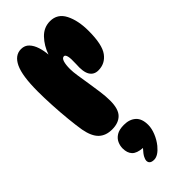

<svg xmlns="http://www.w3.org/2000/svg" viewBox="-283 -683 1003 1003"><g transform="rotate(-45 218.5 -181.5)"><path d="M20 -413Q20 -529 44.5 -580.5Q69 -632 115 -632Q142 -632 159 -614Q176 -596 185 -567.5Q194 -539 196 -510Q213 -559 246 -593.5Q279 -628 325 -628Q380 -628 406 -577Q432 -526 432 -449Q432 -348 402 -307.5Q372 -267 322 -267Q290 -267 274.5 -292.5Q259 -318 263 -373Q265 -414 260.5 -430.5Q256 -447 247 -447Q234 -447 228 -428Q222 -409 222 -377Q222 -356 227 -324Q232 -292 238 -254.5Q244 -217 249 -180Q254 -143 254 -112Q254 -50 228 -24Q202 2 155 2Q109 2 81.5 -24Q54 -50 43 -109Q37 -145 31.5 -199Q26 -253 23 -310.5Q20 -368 20 -413ZM261 229Q228 269 198 269Q165 269 165 243Q165 235 172 221Q179 207 200 184Q158 181 140.5 162.5Q123 144 123 110Q123 91 131.5 72Q140 53 160 40.5Q180 28 215 28Q256 28 280.5 50Q305 72 305 118Q305 144 293 174Q281 204 261 229Z"/></g></svg>

Font: DynaPuff Condensed
Style: Bold
Weight: 700
Width: 3
Designer: Toshi Omagari, Jennifer Daniel
Foundry: Google Fonts
Version: Version 2.000; ttfautohint (v1.8.4.7-5d5b)